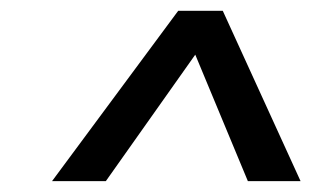

<svg xmlns="http://www.w3.org/2000/svg" viewBox="-20 -860 574 353"><path d="M307.6 -840.1H389.6L532.6 -527H435.7L339 -759.5L174.6 -527H75.7Z"/></svg>

Font: Fira Sans Variable
Style: Italic
Weight: 397
Italic angle: -8°
Designer: Carrois Corporate & Edenspiekermann AG
Foundry: Carrois Corporate GbR & Edenspiekermann AG
Version: Version 4.202